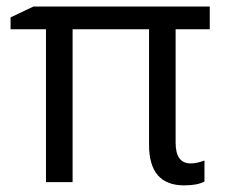

<svg xmlns="http://www.w3.org/2000/svg" viewBox="-20 -555 690 585"><path d="M515.1 -120.1Q515.1 -57.1 561 -57.1Q579.6 -57.1 603 -65.9V-2Q582 9.8 541 9.8Q434.1 9.8 434.1 -113.8V-465.8H201.2V0H120.1V-465.8H12.2V-502L82 -535.2H619.1V-465.8H515.1Z"/></svg>

Font: OpenSans-Regular
Style: Regular
Weight: 400
Foundry: Ascender Corporation
Version: Version 1.10